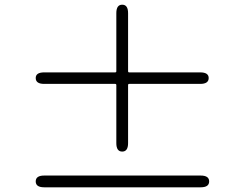

<svg xmlns="http://www.w3.org/2000/svg" viewBox="-20 -820 1040 817"><path d="M168 -23Q132 -23 132 -48Q132 -73 168 -73H834Q870 -73 870 -48Q870 -23 834 -23ZM500 -175Q475 -175 475 -211V-458Q475 -463 470 -463H168Q132 -463 132 -488Q132 -512 168 -512H470Q475 -512 475 -517V-764Q475 -800 500 -800Q525 -800 525 -764V-517Q525 -512 530 -512H832Q868 -512 868 -488Q868 -463 832 -463H530Q525 -463 525 -458V-211Q525 -175 500 -175Z"/></svg>

Font: Resource Han Rounded KR Light
Style: Regular
Weight: 300
Designer: Cyano Hao (round all glyphs); Ryoko NISHIZUKA 西塚涼子 (kana, bopomofo & ideographs); Paul D. Hunt (Latin, Greek & Cyrillic)
Foundry: Cyano Hao
Version: 0.990